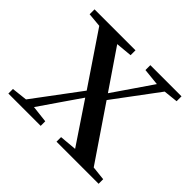

<svg xmlns="http://www.w3.org/2000/svg" viewBox="-129 -677 832 832"><g transform="rotate(45 287.0 -261.0)"><path d="M359 -492 437 -484 374 -392 315 -306 193 -485 268 -492V-522H17V-492L82 -486L242 -249L83 -36L11 -28V0H209V-28L131 -37L199 -136L259 -223L385 -35L306 -28V0H564V-28L499 -35L332 -281L484 -485L550 -492V-522H359Z"/></g></svg>

Font: Noto Serif JP Medium
Style: Regular
Weight: 500
Designer: Ryoko NISHIZUKA 西塚涼子 (kana & ideographs); Frank Grießhammer (Latin, Greek & Cyrillic); Wenlong ZHANG 张文龙 (bopomofo); San
Foundry: Adobe
Version: Version 2.001;hotconv 1.1.0;makeotfexe 2.6.0